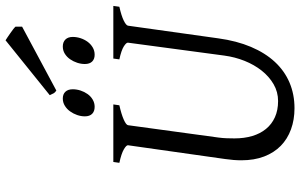

<svg xmlns="http://www.w3.org/2000/svg" viewBox="-208 -822 1045 668"><g transform="rotate(-90 314.0 -487.5)"><path d="M625 -594.2Q594.2 -587.4 577.1 -579.1Q560.1 -570.8 559.1 -564L515.1 -250Q506.3 -186 485.4 -136.5Q464.4 -86.9 433.1 -53.2Q401.9 -19.5 361.1 -2.2Q320.3 15.1 272 15.1Q231.9 15.1 198.5 2.9Q165 -9.3 141.1 -32.7Q117.2 -56.2 104 -90.6Q90.8 -125 90.8 -169.9Q90.8 -195.8 95.2 -226.1L143.1 -564Q144 -569.8 128.9 -578.6Q113.8 -587.4 82 -594.2L85 -615.2H285.2L282.2 -594.2Q251.5 -587.4 232.7 -579.1Q213.9 -570.8 212.9 -564L169.9 -249Q168 -234.9 167.5 -220.7Q167 -206.5 167 -193.8Q167 -159.7 175.3 -131.8Q183.6 -104 200 -84Q216.3 -64 240.7 -53Q265.1 -42 296.9 -42Q328.6 -42 355.5 -57.6Q382.3 -73.2 402.8 -99.1Q423.3 -125 436.8 -158.7Q450.2 -192.4 455.1 -229L500 -564Q501 -569.8 487.3 -578.6Q473.6 -587.4 441.9 -594.2L444.8 -615.2H627.9ZM337.9 -756.3Q337.9 -742.7 333.5 -729.2Q329.1 -715.8 321.3 -704.8Q313.5 -693.8 302 -687Q290.5 -680.2 276.9 -680.2Q261.2 -680.2 252.4 -689Q243.7 -697.8 243.7 -714.4Q243.7 -727.5 248.3 -741Q252.9 -754.4 261 -765.6Q269 -776.9 280.5 -783.9Q292 -791 305.7 -791Q320.8 -791 329.3 -782Q337.9 -772.9 337.9 -756.3ZM520 -756.3Q520 -742.7 515.6 -729.2Q511.2 -715.8 503.2 -704.8Q495.1 -693.8 483.6 -687Q472.2 -680.2 458 -680.2Q442.9 -680.2 434.3 -689Q425.8 -697.8 425.8 -714.4Q425.8 -727.5 430.2 -741Q434.6 -754.4 442.4 -765.6Q450.2 -776.9 461.4 -783.9Q472.7 -791 486.8 -791Q502 -791 511 -782Q520 -772.9 520 -756.3ZM555.7 -932.6 333.5 -813.5Q326.7 -817.9 324.2 -822.3Q321.8 -826.7 317.4 -836.4L508.3 -990.2L519.5 -982.9Q525.9 -978.5 533 -973.6Q540 -968.8 546.4 -963.9Q552.7 -959 555.7 -955.6Z"/></g></svg>

Font: Gentium Plus APac
Style: Italic
Weight: 400
Italic angle: -8°
Designer: J. Victor Gaultney, Annie Olsen, Iska Routamaa, Becca Hirsbrunner
Foundry: SIL International
Version: Version 5.000